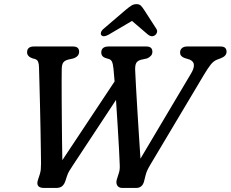

<svg xmlns="http://www.w3.org/2000/svg" viewBox="-20 -930 1141 950"><path d="M871 -670Q871 -683.5 880.2 -691.8Q889.5 -700 906 -700H1070Q1087.5 -700 1094.2 -693Q1101 -686 1101 -674Q1101 -653 1073 -642L1054.5 -635Q1037 -628.5 1022.5 -610.2Q1008 -592 987 -556.5L722 -112Q714 -98.5 708.5 -86.5Q703 -74.5 699.5 -59.5L693.5 -35.5Q685.5 0 653.5 0H585Q568 0 560.2 -12.2Q552.5 -24.5 558.5 -43.5L567 -70.5Q571 -82 572 -91.8Q573 -101.5 572.5 -113Q571.5 -141 568.8 -193.8Q566 -246.5 562 -310.5Q558 -374.5 554 -435.5L339 -109.5Q328.5 -94 322 -82.8Q315.5 -71.5 311 -57.5L304 -36Q298.5 -18.5 288 -9.2Q277.5 0 257 0H198.5Q154.5 0 168 -40.5L176.5 -66.5Q180.5 -79 181.8 -90.8Q183 -102.5 183 -121Q183 -140 182.2 -185Q181.5 -230 180.5 -288.5Q179.5 -347 178 -407.2Q176.5 -467.5 175.2 -518Q174 -568.5 173 -596.5Q173 -612.5 168.8 -623.8Q164.5 -635 151.5 -638.5L141.5 -641Q114 -650.5 114 -671Q114 -700 148 -700H341Q371.5 -700 371.5 -674Q371.5 -650 341.5 -640.5L317 -635Q300.5 -630.5 293.2 -620.8Q286 -611 285.5 -589Q285 -567 285 -527.5Q285 -488 285.2 -438Q285.5 -388 286 -334.2Q286.5 -280.5 287 -229.5Q287.5 -178.5 288.5 -137.5L547 -527Q544 -565.5 541.5 -590Q539 -614 534 -624.8Q529 -635.5 517 -638.5L500.5 -643.5Q481 -651 481 -669.5Q481 -700 517.5 -700H704Q734 -700 734 -674Q734 -661.5 726.2 -653.5Q718.5 -645.5 708 -641L676.5 -634Q659 -629 653.2 -616.5Q647.5 -604 649 -578.5Q650 -554 652.8 -503Q655.5 -452 659.5 -388Q663.5 -324 667.5 -259.8Q671.5 -195.5 675 -145L926 -567.5Q939.5 -590 939.5 -607.8Q939.5 -625.5 919 -635L892 -643.5Q871 -651.5 871 -670ZM517.5 -758.5Q492 -744.5 482 -755.5Q477.5 -760 479.5 -769Q481.5 -778 492.5 -787.5L603 -882Q618 -894.5 629.5 -902Q641 -909.5 655.5 -909.5Q669.5 -909.5 677 -902Q684.5 -894.5 692.5 -882L753.5 -787.5Q759.5 -778 756.5 -769Q753.5 -760 747 -755.5Q730.5 -744.5 712.5 -758.5L633 -826.5Z"/></svg>

Font: Fraunces 9pt SuperSoft
Style: Italic
Weight: 400
Italic angle: -16°
Version: Version 1.000;[b76b70a41]